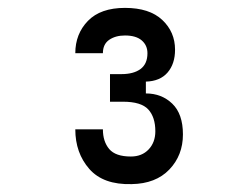

<svg xmlns="http://www.w3.org/2000/svg" viewBox="-20 -812 640 487"><path d="M312 -415Q340 -415 357 -433Q374 -451 374 -479Q374 -515 356 -534.5Q338 -554 292 -554H259V-624H288Q319 -624 336.5 -637Q354 -650 354 -677Q354 -697 339.5 -709.5Q325 -722 297 -722Q273 -722 257 -711Q241 -700 241 -677H171Q171 -726 203 -759Q235 -792 297 -792Q359 -792 391.5 -761.5Q424 -731 424 -686Q424 -650 405 -628Q386 -606 350 -605V-575Q390 -575 417 -549Q444 -523 444 -471Q444 -418 409.5 -382Q375 -346 314 -345Q242 -343 206.5 -383.5Q171 -424 171 -484H241Q241 -453 257 -434Q273 -415 312 -415Z"/></svg>

Font: Fliege Mono Thin
Style: Regular
Weight: 100
Version: Version 0.020;Glyphs 3.3 (3306)